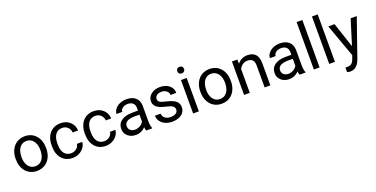

<svg xmlns="http://www.w3.org/2000/svg" viewBox="-23 -1695 5590 2852"><g transform="rotate(-20 2772.0 -268.5)"><path d="M44.4 -269V-262.7C44.4 -180.7 66.7 -114.7 111.1 -64.9C155.5 -15.1 213.5 9.8 285.2 9.8C332.7 9.8 374.8 -1.6 411.4 -24.4C448 -47.2 476.2 -79 495.8 -119.9C515.5 -160.7 525.4 -206.9 525.4 -258.3V-264.6C525.4 -347.3 503.2 -413.6 458.7 -463.4C414.3 -513.2 356.1 -538.1 284.2 -538.1C237.6 -538.1 196.2 -526.9 159.9 -504.4C123.6 -481.9 95.3 -450 75 -408.7C54.6 -367.4 44.4 -320.8 44.4 -269ZM135.3 -258.3C135.3 -324.4 148.9 -375.2 176.3 -410.6C203.6 -446.1 239.6 -463.9 284.2 -463.9C329.8 -463.9 366.3 -445.9 393.8 -409.9C421.3 -373.9 435.1 -327 435.1 -269C435.1 -204.3 421.5 -153.9 394.5 -117.9C367.5 -81.9 331.1 -64 285.2 -64C239.6 -64 203.2 -81.7 176 -117.2C148.8 -152.7 135.3 -199.7 135.3 -258.3Z M850.6 -64C804 -64 768.2 -80.4 743.2 -113.3C718.1 -146.2 705.6 -193 705.6 -253.9V-271C705.6 -333.5 718.2 -381.3 743.4 -414.3C768.6 -447.3 804.2 -463.9 850.1 -463.9C884.3 -463.9 913 -452.9 936.3 -430.9C959.6 -408.9 972.5 -380.9 975.1 -346.7H1060.5C1057.9 -403.3 1037 -449.4 997.8 -484.9C958.6 -520.3 909.3 -538.1 850.1 -538.1C801.9 -538.1 760.2 -527 724.9 -504.9C689.5 -482.7 662.4 -451.7 643.6 -411.6C624.7 -371.6 615.2 -325.8 615.2 -274.4V-259.3C615.2 -175.9 636.5 -110.3 679 -62.3C721.4 -14.2 778.6 9.8 850.6 9.8C886.4 9.8 920.3 1.6 952.4 -14.6C984.5 -30.9 1010.1 -52.7 1029.3 -80.1C1048.5 -107.4 1058.9 -136.2 1060.5 -166.5H975.1C972.5 -137.2 959.1 -112.8 935.1 -93.3C911 -73.7 882.8 -64 850.6 -64Z M1374 -64C1327.5 -64 1291.7 -80.4 1266.6 -113.3C1241.5 -146.2 1229 -193 1229 -253.9V-271C1229 -333.5 1241.6 -381.3 1266.8 -414.3C1292.1 -447.3 1327.6 -463.9 1373.5 -463.9C1407.7 -463.9 1436.4 -452.9 1459.7 -430.9C1483 -408.9 1495.9 -380.9 1498.5 -346.7H1584C1581.4 -403.3 1560.5 -449.4 1521.2 -484.9C1482 -520.3 1432.8 -538.1 1373.5 -538.1C1325.4 -538.1 1283.6 -527 1248.3 -504.9C1213 -482.7 1185.9 -451.7 1167 -411.6C1148.1 -371.6 1138.7 -325.8 1138.7 -274.4V-259.3C1138.7 -175.9 1159.9 -110.3 1202.4 -62.3C1244.9 -14.2 1302.1 9.8 1374 9.8C1409.8 9.8 1443.8 1.6 1475.8 -14.6C1507.9 -30.9 1533.5 -52.7 1552.7 -80.1C1571.9 -107.4 1582.4 -136.2 1584 -166.5H1498.5C1495.9 -137.2 1482.6 -112.8 1458.5 -93.3C1434.4 -73.7 1406.2 -64 1374 -64Z M2011.7 0H2106.4V-7.8C2094.1 -36.5 2087.9 -75 2087.9 -123.5V-366.7C2086.6 -420.1 2068.7 -462 2034.2 -492.4C1999.7 -522.9 1952 -538.1 1891.1 -538.1C1852.7 -538.1 1817.5 -530.9 1785.4 -516.6C1753.3 -502.3 1727.9 -482.8 1709.2 -458.3C1690.5 -433.7 1681.2 -408.2 1681.2 -381.8H1772C1772 -404.9 1782.9 -424.6 1804.7 -440.9C1826.5 -457.2 1853.5 -465.3 1885.7 -465.3C1922.5 -465.3 1950.4 -456 1969.2 -437.3C1988.1 -418.5 1997.6 -393.4 1997.6 -361.8V-320.3H1909.7C1833.8 -320.3 1775 -305.1 1733.2 -274.7C1691.3 -244.2 1670.4 -201.5 1670.4 -146.5C1670.4 -101.2 1687.1 -63.9 1720.5 -34.4C1753.8 -5 1796.5 9.8 1848.6 9.8C1906.9 9.8 1957 -12 1999 -55.7C2002.3 -29 2006.5 -10.4 2011.7 0ZM1861.8 -68.8C1832.2 -68.8 1807.9 -76.8 1789.1 -92.8C1770.2 -108.7 1760.7 -130.9 1760.7 -159.2C1760.7 -224 1816.1 -256.3 1926.8 -256.3H1997.6V-147.9C1986.2 -124.5 1967.8 -105.5 1942.4 -90.8C1917 -76.2 1890.1 -68.8 1861.8 -68.8Z M2537.1 -140.1C2537.1 -117 2526.8 -98.6 2506.1 -84.7C2485.4 -70.9 2458 -64 2423.8 -64C2386.7 -64 2356.9 -72.8 2334.2 -90.6C2311.6 -108.3 2299.5 -132.3 2297.9 -162.6H2207.5C2207.5 -131.3 2216.7 -102.3 2235.1 -75.4C2253.5 -48.6 2279 -27.7 2311.5 -12.7C2344.1 2.3 2381.5 9.8 2423.8 9.8C2484 9.8 2533 -4.5 2570.8 -33C2608.6 -61.4 2627.4 -99.3 2627.4 -146.5C2627.4 -174.8 2620.7 -198.8 2607.2 -218.5C2593.7 -238.2 2572.9 -255 2544.9 -269C2516.9 -283 2480.4 -295.1 2435.3 -305.2C2390.2 -315.3 2359 -325.8 2341.8 -336.9C2324.5 -348 2315.9 -364.4 2315.9 -386.2C2315.9 -409.3 2325.2 -428.1 2343.8 -442.4C2362.3 -456.7 2388 -463.9 2420.9 -463.9C2452.8 -463.9 2479.2 -454.9 2500.2 -437C2521.2 -419.1 2531.7 -397.8 2531.7 -373H2622.6C2622.6 -421.2 2603.9 -460.8 2566.7 -491.7C2529.4 -522.6 2480.8 -538.1 2420.9 -538.1C2363.9 -538.1 2317.1 -523.1 2280.5 -493.2C2243.9 -463.2 2225.6 -426.6 2225.6 -383.3C2225.6 -357.3 2232 -334.8 2244.9 -315.9C2257.7 -297 2277.6 -280.8 2304.4 -267.1C2331.3 -253.4 2367.6 -241.7 2413.3 -231.9C2459.1 -222.2 2491.1 -210.5 2509.5 -197C2527.9 -183.5 2537.1 -164.6 2537.1 -140.1Z M2843.3 0V-528.3H2752.9V0ZM2745.6 -668.5C2745.6 -653.8 2750.1 -641.6 2759 -631.8C2768 -622.1 2781.2 -617.2 2798.8 -617.2C2816.4 -617.2 2829.8 -622.1 2838.9 -631.8C2848 -641.6 2852.5 -653.8 2852.5 -668.5C2852.5 -683.1 2848 -695.5 2838.9 -705.6C2829.8 -715.7 2816.4 -720.7 2798.8 -720.7C2781.2 -720.7 2768 -715.7 2759 -705.6C2750.1 -695.5 2745.6 -683.1 2745.6 -668.5Z M2963.9 -269V-262.7C2963.9 -180.7 2986.1 -114.7 3030.5 -64.9C3075 -15.1 3133 9.8 3204.6 9.8C3252.1 9.8 3294.2 -1.6 3330.8 -24.4C3367.4 -47.2 3395.6 -79 3415.3 -119.9C3435 -160.7 3444.8 -206.9 3444.8 -258.3V-264.6C3444.8 -347.3 3422.6 -413.6 3378.2 -463.4C3333.7 -513.2 3275.6 -538.1 3203.6 -538.1C3157.1 -538.1 3115.6 -526.9 3079.3 -504.4C3043.1 -481.9 3014.7 -450 2994.4 -408.7C2974 -367.4 2963.9 -320.8 2963.9 -269ZM3054.7 -258.3C3054.7 -324.4 3068.4 -375.2 3095.7 -410.6C3123 -446.1 3159 -463.9 3203.6 -463.9C3249.2 -463.9 3285.7 -445.9 3313.2 -409.9C3340.7 -373.9 3354.5 -327 3354.5 -269C3354.5 -204.3 3341 -153.9 3314 -117.9C3286.9 -81.9 3250.5 -64 3204.6 -64C3159 -64 3122.6 -81.7 3095.5 -117.2C3068.3 -152.7 3054.7 -199.7 3054.7 -258.3Z M3643.6 -528.3H3558.1V0H3648.4V-376.5C3660.8 -401.9 3678.1 -422.4 3700.2 -438C3722.3 -453.6 3748 -461.4 3777.3 -461.4C3813.5 -461.4 3840.1 -452.3 3857.2 -434.1C3874.3 -415.9 3883 -387.7 3883.3 -349.6V0H3973.6V-349.1C3972.7 -475.1 3916.3 -538.1 3804.7 -538.1C3739.6 -538.1 3686.8 -512.7 3646.5 -461.9Z M4436 0H4530.8V-7.8C4518.4 -36.5 4512.2 -75 4512.2 -123.5V-366.7C4510.9 -420.1 4493 -462 4458.5 -492.4C4424 -522.9 4376.3 -538.1 4315.4 -538.1C4277 -538.1 4241.8 -530.9 4209.7 -516.6C4177.7 -502.3 4152.3 -482.8 4133.5 -458.3C4114.8 -433.7 4105.5 -408.2 4105.5 -381.8H4196.3C4196.3 -404.9 4207.2 -424.6 4229 -440.9C4250.8 -457.2 4277.8 -465.3 4310.1 -465.3C4346.8 -465.3 4374.7 -456 4393.6 -437.3C4412.4 -418.5 4421.9 -393.4 4421.9 -361.8V-320.3H4334C4258.1 -320.3 4199.3 -305.1 4157.5 -274.7C4115.6 -244.2 4094.7 -201.5 4094.7 -146.5C4094.7 -101.2 4111.4 -63.9 4144.8 -34.4C4178.1 -5 4220.9 9.8 4272.9 9.8C4331.2 9.8 4381.3 -12 4423.3 -55.7C4426.6 -29 4430.8 -10.4 4436 0ZM4286.1 -68.8C4256.5 -68.8 4232.3 -76.8 4213.4 -92.8C4194.5 -108.7 4185.1 -130.9 4185.1 -159.2C4185.1 -224 4240.4 -256.3 4351.1 -256.3H4421.9V-147.9C4410.5 -124.5 4392.1 -105.5 4366.7 -90.8C4341.3 -76.2 4314.5 -68.8 4286.1 -68.8Z M4752 0V-750H4661.6V0Z M4994.6 0V-750H4904.3V0Z M5312 -132.3 5180.2 -528.3H5081.5L5270 -5.9L5250 47.9C5238.9 80.7 5224.9 103.4 5207.8 115.7C5190.7 128.1 5166.8 134.3 5136.2 134.3L5111.8 132.3V205.6L5145.5 211.9L5162.6 213.4C5234.2 213.4 5286.5 169.4 5319.3 81.5L5531.7 -528.3H5435.1Z"/></g></svg>

Font: Roboto1
Style: rg
Weight: 400
Designer: Google
Version: Version 2.137; 2017